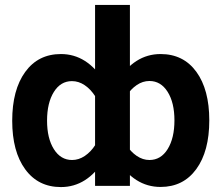

<svg xmlns="http://www.w3.org/2000/svg" viewBox="-20 -758 905 783"><path d="M833.5 -267.1Q833.5 -141.1 780.5 -68.4Q727.5 4.4 634.8 4.4Q526.9 4.4 457.5 -107.9L494.6 -168Q513.2 -138.7 537.8 -122.1Q562.5 -105.5 589.4 -105.5Q636.2 -105.5 663.8 -150.1Q691.4 -194.8 691.4 -267.1Q691.4 -339.4 663.6 -383.5Q635.7 -427.7 589.4 -427.7Q562 -427.7 537.6 -411.1Q513.2 -394.5 494.6 -365.7L457.5 -424.8Q527.3 -537.6 634.8 -537.6Q728 -537.6 780.8 -465.1Q833.5 -392.6 833.5 -267.1ZM29.8 -265.6Q29.8 -391.6 82.8 -464.6Q135.7 -537.6 228.5 -537.6Q335.9 -537.6 405.8 -424.8L368.7 -364.7Q350.1 -394 325.4 -410.6Q300.8 -427.2 273.4 -427.2Q227.1 -427.2 199.5 -382.8Q171.9 -338.4 171.9 -266.1Q171.9 -193.8 199.7 -149.7Q227.5 -105.5 273.9 -105.5Q301.3 -105.5 325.9 -122.1Q350.6 -138.7 368.7 -167L405.8 -107.9Q335.9 4.9 228.5 4.9Q135.7 4.9 82.8 -67.6Q29.8 -140.1 29.8 -265.6ZM509.8 0H367.7V-737.8H509.8Z"/></svg>

Font: Estedad-FD Bold
Style: Regular
Weight: 700
Designer: Amin Abedi
Version: Version 7.3